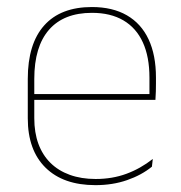

<svg xmlns="http://www.w3.org/2000/svg" viewBox="-20 -517 515 546"><path d="M251.5 9.5Q160 9.5 109.5 -40.2Q59 -90 59 -180.5V-292.5Q59 -392.5 105.8 -444.8Q152.5 -497 241.5 -497Q300 -497 340.8 -473.5Q381.5 -450 402.5 -405.2Q423.5 -360.5 423.5 -296.5V-279.5Q423.5 -268.5 423.2 -257.5Q423 -246.5 422 -233H405Q405 -250.5 405 -266.5Q405 -282.5 405 -296Q405 -355.5 386.2 -396.5Q367.5 -437.5 331 -459Q294.5 -480.5 241.5 -480.5Q161.5 -480.5 119.5 -432.5Q77.5 -384.5 77.5 -292.5V-243.5V-239.5V-181Q77.5 -140 89.2 -108Q101 -76 123.5 -53.8Q146 -31.5 178.5 -19.8Q211 -8 252 -8Q299.5 -8 339.5 -22.8Q379.5 -37.5 414.5 -65L412 -43Q382.5 -19 341.5 -4.8Q300.5 9.5 251.5 9.5ZM415.5 -233H67.5V-249.5H415.5Z"/></svg>

Font: Anek Devanagari Medium Thin
Style: Regular
Weight: 250
Version: Version 1.003